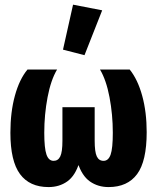

<svg xmlns="http://www.w3.org/2000/svg" viewBox="-20 -779 664 811"><path d="M185.1 11.2Q230.5 11.2 264.2 -12.7Q297.9 -36.6 315.4 -93.3H307.6Q325.7 -36.6 359.6 -12.7Q393.6 11.2 438.5 11.2Q518.6 11.2 559.1 -43.5Q599.6 -98.1 599.6 -220.7Q599.6 -305.2 580.8 -374Q562 -442.9 527.8 -485.4H402.3Q428.7 -441.4 442.6 -368.2Q456.5 -294.9 456.5 -218.3Q456.5 -152.3 447.3 -126Q438 -99.6 417.5 -99.6Q397.5 -99.6 388.7 -118.7Q379.9 -137.7 379.9 -184.6V-326.2H243.7V-184.6Q243.7 -137.2 234.6 -118.4Q225.6 -99.6 206.5 -99.6Q185.5 -99.6 176.3 -126.2Q167 -152.8 167 -218.3Q167 -294.9 180.9 -368.2Q194.8 -441.4 221.2 -485.4H96.2Q62 -444.3 43 -375Q23.9 -305.7 23.9 -218.3Q23.9 -98.6 64.5 -43.7Q105 11.2 185.1 11.2ZM336.9 -545.9 411.6 -735.4 288.6 -759.3 246.1 -569.3Z"/></svg>

Font: Roboto Flex
Style: wght 700 wdth 25 opsz 34 GRAD 0.00 slnt 0.00 XTRA 468 XOPQ 96 YOPQ 79 YTLC 514 YTUC 712 YTAS 750 YTDE -203.00 YTFI 738
Weight: 700
Width: 1
Designer: Berlow after Robertson
Foundry: Google
Version: Version 3.100